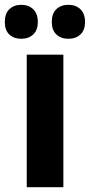

<svg xmlns="http://www.w3.org/2000/svg" viewBox="-51 -777 373 797"><path d="M212 0H60V-550H212ZM-31 -686Q-31 -721 -12 -739Q7 -757 37 -757Q68 -757 87 -738.5Q106 -720 106 -686Q106 -652 87 -634Q68 -616 37 -616Q7 -616 -12 -633.5Q-31 -651 -31 -686ZM164 -686Q164 -721 183 -739Q202 -757 233 -757Q264 -757 283 -738.5Q302 -720 302 -686Q302 -652 283 -634Q264 -616 233 -616Q202 -616 183 -634Q164 -652 164 -686Z"/></svg>

Font: Noto Sans Arabic Cond ExtBd
Style: Regular
Weight: 800
Width: 3
Designer: Monotype Design Team, Nadine Chahine, Nizar Qandah and Khaled Hosny
Foundry: Monotype Imaging Inc.
Version: Version 2.012; ttfautohint (v1.8.4.7-5d5b)